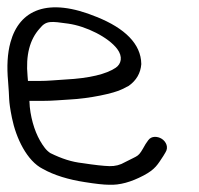

<svg xmlns="http://www.w3.org/2000/svg" viewBox="-23 -512 548 530"><path d="M53.1 -301.6C47.6 -359.9 59.2 -403.1 86.7 -433.5C104.7 -455.8 117.5 -453.4 165 -446.8C215.2 -439.8 276.3 -409 300.6 -376.8C316.6 -355.5 311.9 -335.3 296.2 -324.8C270.3 -307.5 224.2 -295.9 157.2 -292.5C129.8 -291.1 113.1 -288.5 82.8 -288.5L54.2 -288.5C54 -290.8 53.5 -296.7 53.1 -301.6ZM92 -233.5C124.4 -233.5 142.5 -236 169.2 -237.3C222.5 -239.9 291.6 -254 314.9 -266.1L332.1 -274.9L332.7 -275.3C353.3 -289.9 365.1 -310.1 367 -334.7L367.1 -335.2L367 -335.7C366.2 -391.1 320.9 -434.3 244.6 -465C107.9 -521.5 30.4 -484 6 -395.5C-2.7 -364.4 -4.4 -327.7 -0.7 -287.5C3.7 -238.4 -0.7 -239.7 10 -186.5C21.3 -130.8 51.3 -67.7 95.2 -45.8C126 -28.4 166.3 -16.1 211.8 -9.2C241.5 -4.5 262.5 -2.1 278 -2C307.5 -0.7 338.5 -9.3 373.2 -27.5C406.3 -44.9 412.5 -58.4 428 -81.7L433.9 -91.6C442.8 -105.4 435.7 -121 423.4 -128.9C412.2 -135.9 394.9 -137.4 386.1 -124.8L378.6 -114L378.4 -113.6C357.4 -76.3 361.9 -85.4 322.3 -64.5C308.9 -56.5 294.6 -53 279.2 -53.4C262.5 -53.9 238.1 -56.6 204.8 -61.7C175.4 -64.9 148 -73.7 116.2 -89.3C111.7 -92.1 105.7 -97.2 101 -103.3C81.5 -128.6 68 -161.3 61.2 -201.7C59.5 -212 58.6 -221.6 58.2 -233.5Z"/></svg>

Font: MewTooHand
Style: BdCondLta
Weight: 400
Designer: Mew Too, Robert Jablonski
Version: Version 0.77